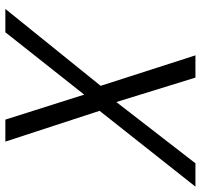

<svg xmlns="http://www.w3.org/2000/svg" viewBox="-36 -696 732 699"><g transform="rotate(90 329.5 -346.0)"><path d="M292 -347 181 -692H262L351 -404L574 -692H659L383 -343L495 0H415L324 -287L97 0H12Z"/></g></svg>

Font: Cairo
Style: Italic
Weight: 400
Italic angle: -13°
Designer: Mohamed Gaber, Accademia di Belle Arti di Urbino and others
Foundry: Kief Type Foundry, Accademia di Belle Arti di Urbino and others
Version: Version 3.011